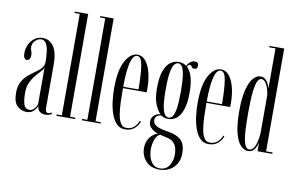

<svg xmlns="http://www.w3.org/2000/svg" viewBox="-95 -931 2095 1361"><g transform="rotate(10 952.0 -250.5)"><path d="M125.5 10Q86.5 10 57.8 -17.2Q29 -44.5 29 -110.5Q29 -158.5 46 -190Q63 -221.5 88 -242.8Q113 -264 138 -281Q163 -298 180 -316.2Q197 -334.5 197 -361Q197 -400 192.8 -435.2Q188.5 -470.5 176.2 -492.8Q164 -515 140.5 -515Q116.5 -515 97.2 -495.5Q78 -476 78 -451Q78 -433.5 83.8 -420.8Q89.5 -408 89.5 -392Q89.5 -375.5 83.5 -364.8Q77.5 -354 63 -354Q38 -354 38 -398.5Q38 -431.5 51.8 -460.8Q65.5 -490 90.5 -508.2Q115.5 -526.5 149 -526.5Q198.5 -526.5 227.8 -484Q257 -441.5 257 -355.5V-42Q257 -23 263.2 -15.5Q269.5 -8 277.5 -8Q284 -8 290.5 -11Q297 -14 300 -17L305.5 -8Q300.5 -3 288.2 1.5Q276 6 259.5 6Q238 6 220.2 -6Q202.5 -18 201.5 -48.5Q197 -31.5 178 -10.8Q159 10 125.5 10ZM143 -8Q164 -8 180.5 -28.2Q197 -48.5 197 -68.5V-326.5Q196 -312 180 -295Q164 -278 143.5 -254.5Q123 -231 107.5 -199Q92 -167 92 -122.5Q92 -69 102.2 -38.5Q112.5 -8 143 -8Z M339 0V-10H376.5V-740H339V-750H435.5V-10H473.5V0Z M522.5 0V-10H560V-740H522.5V-750H619V-10H657V0Z M833 10.5Q798 10.5 774.2 -13Q750.5 -36.5 735.8 -76.2Q721 -116 714.5 -164.5Q708 -213 708 -263Q708 -394.5 744.5 -460.5Q781 -526.5 830 -526.5Q868 -526.5 892.5 -493.5Q917 -460.5 928.8 -409.8Q940.5 -359 940.5 -305.5Q940.5 -297.5 940.5 -290Q940.5 -282.5 940 -275H769.5V-273Q769.5 -222 771.2 -173.8Q773 -125.5 779.5 -86.5Q786 -47.5 800.5 -24.5Q815 -1.5 841 -1.5Q877 -1.5 898.2 -22.2Q919.5 -43 927 -67.5L936 -62.5Q925 -32.5 899.8 -11Q874.5 10.5 833 10.5ZM830 -517.5Q771 -517.5 769.5 -285H879.5Q879.5 -389.5 869.8 -453.5Q860 -517.5 830 -517.5Z M1125 249Q1060 249 1025 209.8Q990 170.5 990 116.5Q990 71 1014.2 39.8Q1038.5 8.5 1070.5 -0.5Q1063 -2 1046 -10.2Q1029 -18.5 1014.5 -34.2Q1000 -50 1000 -74.5Q1000 -97 1010.5 -111Q1021 -125 1034.8 -131.5Q1048.5 -138 1058 -138Q1059.5 -138 1062 -138Q1064.5 -138 1065 -137.5Q1046 -154 1026.5 -197.5Q1007 -241 1007 -315.5Q1007 -396.5 1024.2 -442.5Q1041.5 -488.5 1068.8 -507.5Q1096 -526.5 1126.5 -526.5Q1160.5 -526.5 1184.5 -507.5Q1190.5 -525 1206 -537.5Q1221.5 -550 1239 -550Q1266 -550 1266 -524Q1266 -498 1242.5 -498Q1229 -498 1223.5 -508.8Q1218 -519.5 1208 -519.5Q1195.5 -519.5 1190.5 -502.5Q1216 -479 1228.2 -433.8Q1240.5 -388.5 1240.5 -325.5Q1240.5 -249.5 1224.5 -203.2Q1208.5 -157 1182 -136.2Q1155.5 -115.5 1124 -115.5Q1100.5 -115.5 1087.5 -121.8Q1074.5 -128 1072.5 -130Q1071.5 -131 1067.5 -131Q1058.5 -131 1043 -122.2Q1027.5 -113.5 1027.5 -91Q1027.5 -64.5 1053.5 -50Q1079.5 -35.5 1136.5 -27Q1200.5 -17.5 1232.2 12.2Q1264 42 1264 105.5Q1264 154.5 1243.8 186.2Q1223.5 218 1191.8 233.5Q1160 249 1125 249ZM1124 -125.5Q1139 -125.5 1151.2 -140.2Q1163.5 -155 1170.8 -197.5Q1178 -240 1178 -323.5Q1178 -402.5 1171 -444Q1164 -485.5 1152.2 -501Q1140.5 -516.5 1125.5 -516.5Q1110.5 -516.5 1097.8 -501Q1085 -485.5 1077.2 -443.2Q1069.5 -401 1069.5 -320.5Q1069.5 -238.5 1077 -196.8Q1084.5 -155 1097 -140.2Q1109.5 -125.5 1124 -125.5ZM1125 240Q1168 240 1190.8 206.2Q1213.5 172.5 1213.5 127Q1213.5 75 1194.2 50Q1175 25 1144 18Q1121 13.5 1107.5 9.5Q1094 5.5 1086.5 4Q1059.5 18 1049.2 51.8Q1039 85.5 1039 117Q1039 144.5 1047.2 173Q1055.5 201.5 1074.5 220.8Q1093.5 240 1125 240Z M1434 10.5Q1399 10.5 1375.2 -13Q1351.5 -36.5 1336.8 -76.2Q1322 -116 1315.5 -164.5Q1309 -213 1309 -263Q1309 -394.5 1345.5 -460.5Q1382 -526.5 1431 -526.5Q1469 -526.5 1493.5 -493.5Q1518 -460.5 1529.8 -409.8Q1541.5 -359 1541.5 -305.5Q1541.5 -297.5 1541.5 -290Q1541.5 -282.5 1541 -275H1370.5V-273Q1370.5 -222 1372.2 -173.8Q1374 -125.5 1380.5 -86.5Q1387 -47.5 1401.5 -24.5Q1416 -1.5 1442 -1.5Q1478 -1.5 1499.2 -22.2Q1520.5 -43 1528 -67.5L1537 -62.5Q1526 -32.5 1500.8 -11Q1475.5 10.5 1434 10.5ZM1431 -517.5Q1372 -517.5 1370.5 -285H1480.5Q1480.5 -389.5 1470.8 -453.5Q1461 -517.5 1431 -517.5Z M1719.5 10Q1690.5 10 1665.2 -16.5Q1640 -43 1624.8 -102Q1609.5 -161 1609.5 -259Q1609.5 -355.5 1625 -414.2Q1640.5 -473 1664.8 -499.5Q1689 -526 1716 -526Q1739 -526 1753.2 -512.2Q1767.5 -498.5 1775 -481.2Q1782.5 -464 1785.5 -453V-740H1740.5V-750H1846.5V-10H1893V0H1786.5V-65Q1784.5 -52 1777.2 -34.2Q1770 -16.5 1756 -3.2Q1742 10 1719.5 10ZM1726.5 -2.5Q1745.5 -2.5 1758 -21.8Q1770.5 -41 1777 -70Q1783.5 -99 1785.5 -128.5V-404Q1783 -425.5 1775.5 -449.8Q1768 -474 1755.5 -491.2Q1743 -508.5 1725.5 -508.5Q1708 -508.5 1697.8 -485.2Q1687.5 -462 1682.2 -424Q1677 -386 1675.5 -342Q1674 -298 1674 -257Q1674 -189.5 1677 -131.5Q1680 -73.5 1691.2 -38Q1702.5 -2.5 1726.5 -2.5Z"/></g></svg>

Font: Imbue 100pt Light
Style: Regular
Weight: 300
Designer: Tyler Finck
Foundry: Etcetera Type Company
Version: Version 1.102; ttfautohint (v1.8.3)